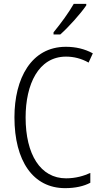

<svg xmlns="http://www.w3.org/2000/svg" viewBox="-20 -967 528 997"><path d="M428 -939V-947H363C336 -900 298 -848 258 -799V-788H293C336 -826 398 -895 428 -939ZM323 -673C363 -673 403 -663 440 -642L462 -690C420 -713 373 -724 322 -724C142 -724 55 -559 55 -358C55 -131 152 10 318 10C371 10 415 0 449 -18V-69C416 -54 374 -41 323 -41C190 -41 113 -165 113 -357C113 -528 179 -673 323 -673Z"/></svg>

Font: Noto Sans Thai Cond Light
Style: Regular
Weight: 300
Width: 3
Designer: Monotype Design Team
Foundry: Monotype Imaging Inc.
Version: Version 2.002